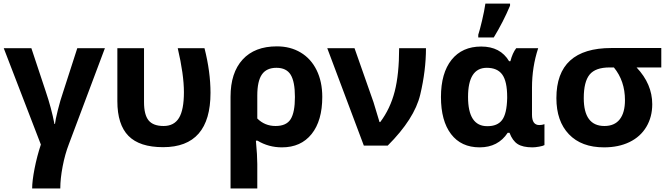

<svg xmlns="http://www.w3.org/2000/svg" viewBox="-20 -816 3746 1076"><path d="M317.9 240.2H160.2Q160.2 198.2 173.8 128.4Q187.5 58.6 209 -5.9L1 -545.9H155.8L235.8 -305.2Q268.1 -210 285.2 -121.1H288.1Q290 -142.6 304 -198.5Q317.9 -254.4 333 -297.9L413.1 -545.9H567.9L366.2 -8.8Q344.2 47.9 331.1 116.5Q317.9 185.1 317.9 240.2Z M1159.7 -295.9Q1159.7 8.8 894 8.8Q762.2 8.8 700 -54.4Q637.7 -117.7 637.7 -249V-545.9H787.1V-244.1Q787.1 -172.9 812.7 -141.4Q838.4 -109.9 897 -109.9Q955.6 -109.9 983.2 -155.3Q1010.7 -200.7 1010.7 -299.3Q1010.7 -397.9 976.1 -545.9H1126Q1159.7 -413.6 1159.7 -295.9Z M1421.9 -280.8V-151.9Q1463.9 -109.9 1524.4 -109.9Q1585 -109.9 1608.9 -148.2Q1632.8 -186.5 1632.8 -272.5Q1632.8 -358.4 1608.9 -397.2Q1585 -436 1529.3 -436Q1473.6 -436 1447.8 -398.7Q1421.9 -361.3 1421.9 -280.8ZM1786.1 -272.9Q1786.1 -139.6 1726.3 -64.9Q1666.5 9.8 1560.1 9.8Q1484.9 9.8 1422.9 -27.8H1414.1Q1421.9 56.2 1421.9 103V240.2H1272V-273.9Q1272 -408.2 1339.6 -482.2Q1407.2 -556.2 1531.7 -556.2Q1607.4 -556.2 1665 -521.7Q1722.7 -487.3 1754.4 -422.9Q1786.1 -358.4 1786.1 -272.9Z M2216.8 -545.9H2367.2Q2367.2 -420.9 2335 -285.4Q2302.7 -149.9 2152.8 0H2019L1814 -545.9H1966.8L2073.2 -243.2L2106.9 -131.8H2110.8Q2167 -206.5 2191.9 -303.2Q2216.8 -399.9 2216.8 -545.9Z M2961.4 -325.2V-172.9Q2961.4 -115.2 3002.4 -115.2Q3018.1 -115.2 3031.2 -120.1V-2.9Q3023.4 2 3001 5.9Q2978.5 9.8 2964.4 9.8Q2909.7 9.8 2880.9 -8.8Q2852.1 -27.3 2835.4 -71.8H2825.2Q2771.5 9.8 2668 9.8Q2564.5 9.8 2507.8 -64.5Q2451.2 -138.7 2451.2 -272.5Q2451.2 -406.2 2510.7 -481Q2570.3 -555.2 2676.8 -555.2Q2784.2 -555.2 2833 -473.1H2840.3Q2852.1 -519 2873 -545.9H2996.1Q2961.4 -440.9 2961.4 -325.2ZM2708 -436Q2603 -436 2603 -272.5Q2603 -108.9 2710.4 -108.9Q2767.6 -108.4 2793.9 -143.6Q2820.3 -178.7 2822.3 -266.1V-272Q2822.3 -359.9 2794.9 -397.9Q2767.6 -436 2708 -436ZM2838.4 -795.9V-784.2Q2800.3 -693.4 2747.1 -606H2660.2V-621.1Q2668.9 -647.5 2681.6 -701.2Q2694.3 -754.9 2700.2 -795.9Z M3482.4 -254.9Q3482.4 -362.3 3420.4 -438H3396Q3316.9 -438 3284.2 -397.9Q3251.5 -357.9 3251.5 -266.1Q3251.5 -109.9 3367.2 -109.9Q3423.8 -109.9 3453.1 -147.2Q3482.4 -184.6 3482.4 -254.9ZM3635.3 -231.9Q3635.3 -160.6 3602.3 -105.2Q3569.3 -49.8 3508.1 -20Q3446.8 9.8 3365.2 9.8Q3238.3 9.8 3168.2 -63.7Q3098.1 -137.2 3098.1 -266.1Q3098.1 -546.9 3406.2 -546.9H3686V-438H3547.4Q3635.3 -345.2 3635.3 -231.9Z"/></svg>

Font: OpenSans-Bold
Style: Bold
Weight: 700
Foundry: Ascender Corporation
Version: Version 1.10